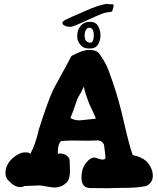

<svg xmlns="http://www.w3.org/2000/svg" viewBox="-20 -998 832 1014"><path d="M577.1 -954.1Q575.2 -947.3 574.2 -943.4Q573.2 -939.5 570.3 -937.5Q567.4 -935.5 565.4 -935.1Q563.5 -934.6 557.1 -934.1Q550.8 -933.6 546.9 -932.6Q545.9 -932.6 545.4 -932.6Q544.9 -932.6 544.9 -932.6Q530.3 -932.6 452.1 -896.5Q374 -860.4 359.4 -857.4Q354.5 -856.4 348.6 -856.4Q334 -856.4 321.8 -862.3Q309.6 -868.2 309.6 -877Q309.6 -879.9 311.5 -882.8Q313.5 -885.7 317.4 -888.7Q321.3 -891.6 328.1 -894.5Q358.4 -909.2 404.3 -928.7Q414.1 -932.6 434.6 -941.9Q455.1 -951.2 465.3 -955.1Q475.6 -959 494.6 -965.3Q513.7 -971.7 536.1 -976.6Q538.1 -977.5 541.5 -977.5Q544.9 -977.5 547.4 -977.1Q549.8 -976.6 553.2 -976.1Q556.6 -975.6 558.6 -975.6Q560.5 -975.6 563 -975.6Q565.4 -975.6 567.9 -975.6Q570.3 -975.6 571.3 -975.6Q580.1 -975.6 580.1 -968.8Q580.1 -963.9 577.1 -954.1ZM521.5 -155.3Q537.1 -155.3 537.1 -165Q535.2 -191.4 530.3 -225.6Q530.3 -229.5 529.3 -233.9Q528.3 -238.3 520 -246.6Q511.7 -254.9 497.1 -256.8Q473.6 -254.9 438.5 -254.9Q424.8 -254.9 400.4 -255.4Q376 -255.9 363.3 -255.9Q337.9 -255.9 302.7 -252.9Q285.2 -238.3 285.2 -192.4V-185.5Q291 -187.5 297.9 -187.5Q325.2 -187.5 341.8 -167Q347.7 -160.2 347.7 -152.3Q349.6 -107.4 349.6 -94.7Q349.6 -51.8 332 -34.2Q305.7 -7.8 267.6 -7.8Q252.9 -7.8 226.1 -13.2Q199.2 -18.6 188.5 -18.6H185.5Q182.6 -18.6 110.4 -15.6Q109.4 -15.6 105.5 -13.7Q101.6 -11.7 96.7 -10.7Q91.8 -9.8 86.9 -9.8Q67.4 -9.8 43 -26.4Q37.1 -33.2 36.1 -34.2L31.2 -39.1Q25.4 -43 21 -47.9Q16.6 -52.7 12.7 -62.5Q8.8 -72.3 8.8 -84V-85.9Q10.7 -145.5 75.2 -182.6Q93.8 -193.4 112.3 -193.4Q139.6 -193.4 139.6 -183.6Q167 -235.4 183.6 -307.6V-309.6Q212.9 -401.4 231.9 -452.6Q251 -503.9 261.2 -524.4Q271.5 -544.9 299.8 -595.7Q328.1 -646.5 353.5 -695.3Q356.4 -703.1 364.3 -706.1Q418.9 -734.4 449.2 -734.4Q491.2 -734.4 504.9 -713.9Q518.6 -693.4 527.8 -678.7Q537.1 -664.1 543.9 -648.4Q550.8 -632.8 553.7 -625.5Q556.6 -618.2 563.5 -598.1Q570.3 -578.1 574.2 -567.4Q606.4 -476.6 634.3 -354Q662.1 -231.4 680.7 -179.7Q681.6 -177.7 698.7 -174.3Q715.8 -170.9 737.3 -158.2Q758.8 -145.5 772.5 -121.1Q787.1 -95.7 787.1 -69.3Q787.1 -43.9 769.5 -27.3Q754.9 -13.7 739.3 -13.7Q703.1 -5.9 636.7 -5.9H624Q612.3 -5.9 583.5 -4.9Q554.7 -3.9 544.9 -3.9Q538.1 -3.9 511.7 -4.4Q485.4 -4.9 457 -4.9Q410.2 -4.9 410.2 -60.5Q410.2 -112.3 439.5 -143.6Q459 -166 477.5 -166Q484.4 -166 498.5 -160.6Q512.7 -155.3 521.5 -155.3ZM390.6 -480.5Q357.4 -384.8 351.6 -375Q372.1 -362.3 400.4 -362.3Q404.3 -362.3 485.4 -371.1Q485.4 -376 480.5 -387.2Q475.6 -398.4 466.8 -416.5Q458 -434.6 452.1 -448.2Q425.8 -515.6 422.9 -541Q417 -527.3 409.2 -512.7Q401.4 -498 396 -489.7Q390.6 -481.4 390.6 -480.5ZM460 -742.2H444.3Q420.9 -742.2 404.3 -761.7Q387.7 -781.2 387.7 -807.6Q387.7 -839.8 405.8 -861.3Q423.8 -882.8 454.1 -882.8H458Q484.4 -882.8 497.6 -861.3Q510.7 -839.8 510.7 -807.6Q510.7 -795.9 506.8 -784.2Q495.1 -742.2 460 -742.2ZM451.2 -851.6Q439.5 -851.6 433.1 -838.9Q426.8 -826.2 426.8 -811.5Q426.8 -772.5 458 -772.5Q466.8 -772.5 471.2 -785.2Q475.6 -797.9 475.6 -808.6Q475.6 -851.6 451.2 -851.6Z"/></svg>

Font: Essays1743
Style: Bold
Weight: 700
Designer: Based on the typeface in a 1743 English translation of the essays of Montaigne.  PostScript/TrueType font designed by Jo
Version: Version 002.100